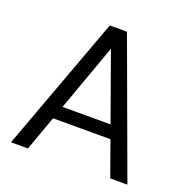

<svg xmlns="http://www.w3.org/2000/svg" viewBox="-125 -818 915 936"><g transform="rotate(20 332.0 -350.0)"><path d="M30 0 288 -700H377L634 0H545L332 -595L118 0ZM148 -180 172 -248H489L513 -180Z"/></g></svg>

Font: DVN - DM Sans
Style: Regular
Weight: 400
Designer: Colophon Foundry, Jonny Pinhorn
Foundry: Colophon Foundry
Version: Version 4.004;gftools[0.9.30]